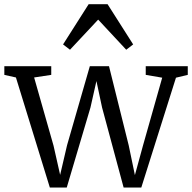

<svg xmlns="http://www.w3.org/2000/svg" viewBox="-27 -858 886 886"><path d="M-7 -512.5V-552.5H209.5V-512.5L130.5 -500.5L220 -186L250.5 -51L282.5 -188L387.5 -552.5H476L567 -187L595.5 -50L633 -187L721.5 -499.5L645.5 -512.5V-552.5H839.5V-512.5L785 -499.5L625 7.5H543.5L444 -362L418 -484L390.5 -362L281 7.5H203L46.5 -500.5ZM296 -628.5 264 -653 382 -838.5H469.5L587.5 -653L555.5 -628.5L426 -767.5Z"/></svg>

Font: Merriweather 24pt Light
Style: Regular
Weight: 300
Designer: Eben Sorkin
Foundry: Eben Sorkin
Version: Version 2.100